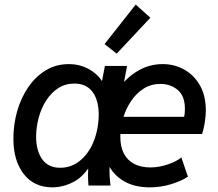

<svg xmlns="http://www.w3.org/2000/svg" viewBox="-20 -805 944 833"><path d="M207.5 7.8Q127.9 7.8 83 -50Q38.1 -107.9 38.1 -203.1Q38.1 -264.6 54.4 -322.3Q70.8 -379.9 102.3 -426.3Q133.8 -472.7 178.5 -499.8Q223.1 -526.9 278.8 -526.9Q336.4 -526.9 382.3 -494.6Q428.2 -462.4 442.9 -405.8L372.1 -452.6H463.4L410.2 -389.2L435.1 -519H531.2L464.4 -160.2Q456.5 -122.1 455.3 -80.8Q454.1 -39.6 459.5 0H363.8Q361.8 -23.9 361.8 -47.1Q361.8 -70.3 365.2 -99.6L370.6 -72.3H351.6L376.5 -96.7Q344.7 -39.6 299.3 -15.9Q253.9 7.8 207.5 7.8ZM241.7 -77.1Q274.4 -77.1 301.8 -91.3Q329.1 -105.5 350.8 -131.1Q372.6 -156.7 386.5 -191.7Q400.4 -226.6 405.8 -268.1Q412.1 -316.9 403.3 -356.4Q394.5 -396 369.6 -419.2Q344.7 -442.4 302.2 -442.4Q263.2 -442.4 232.7 -422.6Q202.1 -402.8 180.7 -369.4Q159.2 -335.9 147.9 -294.7Q136.7 -253.4 136.7 -211.4Q136.7 -151.9 162.8 -114.5Q189 -77.1 241.7 -77.1ZM629.9 7.8Q563.5 7.8 517.6 -19Q471.7 -45.9 448.2 -93.8Q424.8 -141.6 424.8 -205.1Q424.8 -266.1 444.3 -323.7Q463.9 -381.3 499.3 -427.2Q534.7 -473.1 582.3 -500Q629.9 -526.9 686 -526.9Q737.3 -526.9 779.8 -502.9Q822.3 -479 847.7 -434.1Q873 -389.2 873 -325.2Q873 -302.2 868.4 -272.9Q863.8 -243.7 856.4 -223.6H490.7L502.4 -298.3H778.8Q780.8 -307.1 781.5 -315.9Q782.2 -324.7 782.2 -333Q782.2 -387.7 751.5 -414.3Q720.7 -440.9 675.3 -440.9Q635.7 -440.9 603.8 -420.9Q571.8 -400.9 549.1 -367.2Q526.4 -333.5 514.2 -293.2Q502 -252.9 502 -211.9Q502 -168 517.8 -138.2Q533.7 -108.4 563 -93.5Q592.3 -78.6 631.8 -78.6Q669.4 -78.6 707.8 -91.6Q746.1 -104.5 766.6 -122.1L795.4 -38.6Q766.6 -19.5 722.4 -5.9Q678.2 7.8 629.9 7.8ZM486.3 -572.3 433.6 -613.8 568.8 -785.2 632.3 -728Z"/></svg>

Font: Reddit Sans Medium
Style: Italic
Weight: 500
Italic angle: -11.25°
Designer: Stephen Hutchings
Version: Version 1.013